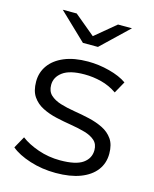

<svg xmlns="http://www.w3.org/2000/svg" viewBox="-111 -806 711 885"><g transform="rotate(15 244.0 -363.5)"><path d="M240.2 4.7Q175 4.7 116.8 -13.9Q58.7 -32.5 26.3 -60.1L57.6 -116.3Q89.6 -91.6 139.6 -74.2Q189.6 -56.8 244.8 -56.8Q319.8 -56.8 353 -80.3Q386.2 -103.8 386.2 -142.9Q386.2 -172 367.7 -188.4Q349.3 -204.8 318.9 -213.4Q288.6 -222.1 252 -228Q215.4 -233.8 178.8 -242.1Q142.2 -250.4 111.9 -265.8Q81.5 -281.1 63.1 -308Q44.6 -334.9 44.6 -379.6Q44.6 -423.1 69 -457.1Q93.4 -491.1 139.8 -510.6Q186.3 -530.2 253.1 -530.2Q304 -530.2 355.2 -516.8Q406.5 -503.5 438.9 -480.6L407.6 -424.4Q373.2 -448.2 333.2 -458.5Q293.2 -468.7 252.6 -468.7Q182.3 -468.7 148.9 -444.2Q115.5 -419.7 115.5 -382.5Q115.5 -351.8 133.9 -334.7Q152.4 -317.6 182.7 -308.1Q213.1 -298.7 249.7 -292.8Q286.3 -287 322.6 -278.7Q359 -270.4 389.4 -255.5Q419.7 -240.7 438.2 -214.5Q456.6 -188.3 456.6 -144.6Q456.6 -99.4 431.1 -65.7Q405.5 -32.1 357.4 -13.7Q309.2 4.7 240.2 4.7ZM206.9 -607 77.6 -730.6H144.2L270.7 -625.5H214.8L341.3 -730.6H408L278.6 -607Z"/></g></svg>

Font: Montserrat Alternates Thin
Style: Regular
Weight: 100
Designer: Julieta Ulanovsky
Foundry: Julieta Ulanovsky
Version: Version 9.000